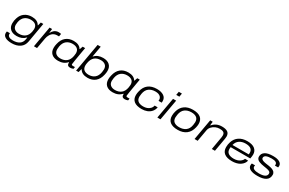

<svg xmlns="http://www.w3.org/2000/svg" viewBox="196 -2371 6334 4205"><g transform="rotate(30 3362.5 -268.0)"><path d="M258.8 187Q156.2 187 97.2 153.3Q38.1 119.6 38.1 55.2Q38.1 41 43.9 15.1H121.1Q119.1 30.8 119.1 35.2Q119.1 78.6 155.8 99.9Q192.4 121.1 252.9 121.1Q355 121.1 415 80.3Q475.1 39.6 488.8 -38.1Q490.2 -47.4 493.4 -64.5Q496.6 -81.5 498 -90.8H491.2Q411.6 -3.9 277.8 -3.9Q171.4 -3.9 113.8 -55.7Q56.2 -107.4 56.2 -200.2Q56.2 -274.4 78.1 -335Q108.4 -432.1 183.1 -485.1Q257.8 -538.1 360.8 -538.1Q508.8 -538.1 560.1 -440.9H566.9L589.8 -525.9H652.8L566.9 -33.2Q547.9 75.2 466.8 131.1Q385.7 187 258.8 187ZM296.9 -71.8Q386.2 -71.8 447.8 -117.9Q509.3 -164.1 527.8 -262.2Q535.2 -303.7 535.2 -326.2Q535.2 -399.9 491.5 -435.1Q447.8 -470.2 370.1 -470.2Q328.6 -470.2 292.7 -459.2Q256.8 -448.2 226.6 -425.8Q196.3 -403.3 175.3 -366.2Q154.3 -329.1 145 -279.8Q138.2 -236.3 138.2 -210Q138.2 -143.6 182.6 -107.7Q227.1 -71.8 296.9 -71.8Z M718.8 0 811.5 -525.9H874.5L863.8 -425.8H869.6Q877.4 -443.8 891.1 -461.9Q904.8 -480 924.6 -497.8Q944.3 -515.6 972.9 -526.9Q1001.5 -538.1 1032.7 -538.1Q1073.2 -538.1 1098.6 -530.8L1086.4 -461.9H1040.5Q1004.4 -461.9 973.4 -449.5Q942.4 -437 921.4 -417.7Q900.4 -398.4 884.3 -372.3Q868.2 -346.2 859.1 -321.3Q850.1 -296.4 845.7 -271L797.4 0Z M1333 12.2Q1225.1 12.2 1167.2 -40.5Q1109.4 -93.3 1109.4 -189.9Q1109.4 -240.2 1123 -292Q1149.9 -412.6 1225.8 -475.3Q1301.8 -538.1 1418 -538.1Q1560.1 -538.1 1613.3 -448.2H1620.1L1647.9 -525.9H1710.9L1690.9 -412.1Q1637.2 -101.1 1637.2 -79.1Q1637.2 -54.2 1668.9 -54.2H1725.1L1716.3 -5.9Q1676.3 11.2 1638.2 11.2Q1570.3 11.2 1563 -42Q1559.6 -60.1 1562 -78.1L1554.2 -80.1Q1472.2 12.2 1333 12.2ZM1351.1 -57.1Q1443.4 -57.1 1504.9 -105Q1566.4 -152.8 1585 -254.9Q1593.3 -306.2 1593.3 -325.2Q1593.3 -399.4 1549.3 -434.8Q1505.4 -470.2 1428.2 -470.2Q1339.4 -470.2 1278.6 -421.9Q1217.8 -373.5 1199.2 -272Q1192.4 -228.5 1192.4 -200.2Q1192.4 -130.4 1235.4 -93.8Q1278.3 -57.1 1351.1 -57.1Z M2077.1 12.2Q1931.2 12.2 1877.9 -85H1871.1L1848.1 0H1785.2L1912.1 -723.1H1990.7L1942.9 -451.2H1950.2Q2026.4 -538.1 2163.1 -538.1Q2266.1 -538.1 2325.4 -486.1Q2384.8 -434.1 2384.8 -336.9Q2384.8 -287.1 2371.1 -233.9Q2344.2 -113.3 2268.6 -50.5Q2192.9 12.2 2077.1 12.2ZM2067.9 -57.1Q2155.8 -57.1 2215.6 -105Q2275.4 -152.8 2293.9 -253.9Q2300.8 -292 2300.8 -327.1Q2300.8 -398.9 2257.1 -434.6Q2213.4 -470.2 2145 -470.2Q1948.2 -470.2 1912.1 -271Q1903.8 -228.5 1903.8 -202.1Q1903.8 -127.9 1947.3 -92.5Q1990.7 -57.1 2067.9 -57.1Z M2714.4 12.2Q2606.4 12.2 2548.6 -40.5Q2490.7 -93.3 2490.7 -189.9Q2490.7 -240.2 2504.4 -292Q2531.2 -412.6 2607.2 -475.3Q2683.1 -538.1 2799.3 -538.1Q2941.4 -538.1 2994.6 -448.2H3001.5L3029.3 -525.9H3092.3L3072.3 -412.1Q3018.6 -101.1 3018.6 -79.1Q3018.6 -54.2 3050.3 -54.2H3106.4L3097.7 -5.9Q3057.6 11.2 3019.5 11.2Q2951.7 11.2 2944.3 -42Q2940.9 -60.1 2943.4 -78.1L2935.5 -80.1Q2853.5 12.2 2714.4 12.2ZM2732.4 -57.1Q2824.7 -57.1 2886.2 -105Q2947.8 -152.8 2966.3 -254.9Q2974.6 -306.2 2974.6 -325.2Q2974.6 -399.4 2930.7 -434.8Q2886.7 -470.2 2809.6 -470.2Q2720.7 -470.2 2659.9 -421.9Q2599.1 -373.5 2580.6 -272Q2573.7 -228.5 2573.7 -200.2Q2573.7 -130.4 2616.7 -93.8Q2659.7 -57.1 2732.4 -57.1Z M3446.3 12.2Q3316.9 12.2 3251.7 -39.8Q3186.5 -91.8 3186.5 -191.9Q3186.5 -239.3 3200.2 -291Q3228 -413.1 3309.6 -475.6Q3391.1 -538.1 3523.4 -538.1Q3632.3 -538.1 3697.3 -494.4Q3762.2 -450.7 3762.2 -369.1Q3762.2 -350.6 3759.3 -329.1H3679.2Q3681.2 -337.9 3681.2 -356Q3681.2 -395 3658.2 -422.4Q3635.3 -449.7 3600.3 -461.4Q3565.4 -473.1 3521.5 -473.1Q3424.3 -473.1 3359.6 -424.6Q3294.9 -376 3278.3 -272.9Q3270.5 -227.5 3270.5 -201.2Q3270.5 -125.5 3317.6 -89.8Q3364.7 -54.2 3449.2 -54.2Q3497.1 -54.2 3539.8 -68.6Q3582.5 -83 3616 -116.2Q3649.4 -149.4 3658.2 -196.8H3735.4Q3724.1 -129.9 3682.1 -81.8Q3640.1 -33.7 3579.6 -10.7Q3519 12.2 3446.3 12.2Z M3950.2 -636.2 3965.3 -723.1H4043.9L4029.3 -636.2ZM3840.3 0 3933.1 -525.9H4012.2L3918.9 0Z M4356.9 12.2Q4230 12.2 4163.6 -40Q4097.2 -92.3 4097.2 -192.9Q4097.2 -251.5 4112.8 -306.2Q4142.1 -418.9 4224.6 -478.5Q4307.1 -538.1 4434.1 -538.1Q4562.5 -538.1 4628.7 -485.4Q4694.8 -432.6 4694.8 -330.1Q4694.8 -291.5 4683.1 -240.2Q4655.3 -116.7 4571.8 -52.2Q4488.3 12.2 4356.9 12.2ZM4358.9 -54.2Q4405.8 -54.2 4445.3 -65.4Q4484.9 -76.7 4517.6 -99.9Q4550.3 -123 4572.3 -161.9Q4594.2 -200.7 4602.1 -252.9Q4609.9 -297.4 4609.9 -325.2Q4609.9 -401.9 4563 -437.5Q4516.1 -473.1 4432.1 -473.1Q4335 -473.1 4270.3 -424.6Q4205.6 -376 4189 -272.9Q4181.2 -228.5 4181.2 -201.2Q4181.2 -125.5 4228 -89.8Q4274.9 -54.2 4358.9 -54.2Z M4780.8 0 4873.5 -525.9H4936.5L4926.8 -432.1H4934.6Q5022.9 -538.1 5168.5 -538.1Q5264.6 -538.1 5313 -503.9Q5361.3 -469.7 5361.3 -395Q5361.3 -369.1 5355.5 -337.9L5296.4 0H5217.8L5274.4 -326.2Q5278.3 -360.4 5278.3 -372.1Q5278.3 -402.3 5268.8 -422.6Q5259.3 -442.9 5240.2 -452.9Q5221.2 -462.9 5199.2 -466.6Q5177.2 -470.2 5145.5 -470.2Q5094.7 -470.2 5044.9 -449.2Q4995.1 -428.2 4957.8 -387.5Q4920.4 -346.7 4911.6 -295.9L4859.4 0Z M5730.5 12.2Q5602.1 12.2 5534.9 -39.3Q5467.8 -90.8 5467.8 -193.8Q5467.8 -259.3 5487.8 -321.8Q5520.5 -427.2 5603.8 -482.7Q5687 -538.1 5806.6 -538.1Q5935.5 -538.1 5999.5 -486.3Q6063.5 -434.6 6063.5 -345.2Q6063.5 -307.6 6050.8 -241.2H5554.7Q5550.8 -219.7 5550.8 -198.2Q5550.8 -123 5600.6 -88.6Q5650.4 -54.2 5737.8 -54.2Q5782.7 -54.2 5822 -65.7Q5861.3 -77.1 5887.9 -95.7Q5914.6 -114.3 5931.6 -135Q5948.7 -155.8 5954.6 -176.8H6032.7Q6027.8 -149.9 6013.9 -124Q6000 -98.1 5974.9 -73.2Q5949.7 -48.3 5916.3 -29.5Q5882.8 -10.7 5834.7 0.7Q5786.6 12.2 5730.5 12.2ZM5565.4 -301.8H5977.5Q5980.5 -315.9 5980.5 -340.8Q5980.5 -473.1 5800.8 -473.1Q5712.4 -473.1 5648.9 -430.2Q5585.4 -387.2 5565.4 -301.8Z M6374 12.2Q6259.3 12.2 6193.8 -20.5Q6128.4 -53.2 6128.4 -118.2Q6128.4 -138.7 6136.2 -163.1H6217.3Q6212.4 -150.9 6212.4 -132.8Q6212.4 -51.8 6377.4 -51.8Q6572.3 -51.8 6572.3 -158.2Q6572.3 -171.9 6567.6 -182.1Q6563 -192.4 6553.2 -200Q6543.5 -207.5 6530.5 -213.1Q6517.6 -218.8 6499.5 -223.1Q6481.4 -227.5 6461.7 -231.2Q6441.9 -234.9 6416.5 -238.8Q6402.3 -240.7 6395 -242.2Q6356 -248 6326.7 -255.4Q6297.4 -262.7 6271.5 -273.2Q6245.6 -283.7 6229.2 -297.6Q6212.9 -311.5 6203.6 -330.6Q6194.3 -349.6 6194.3 -374Q6194.3 -451.2 6260.3 -494.6Q6326.2 -538.1 6461.4 -538.1Q6569.3 -538.1 6625.7 -504.4Q6682.1 -470.7 6682.1 -414.1Q6682.1 -397.5 6677.2 -376H6596.2Q6596.2 -379.9 6597.2 -387.7Q6598.1 -395.5 6598.1 -398.9Q6598.1 -475.1 6460.4 -475.1Q6278.3 -475.1 6278.3 -389.2Q6278.3 -376.5 6283.9 -366.2Q6289.6 -356 6301.8 -348.4Q6314 -340.8 6327.1 -335.2Q6340.3 -329.6 6360.8 -325Q6381.3 -320.3 6397.9 -317.4Q6414.6 -314.5 6439.5 -311Q6466.3 -307.6 6485.4 -304.4Q6504.4 -301.3 6528.6 -295.7Q6552.7 -290 6569.6 -283.4Q6586.4 -276.9 6604 -266.4Q6621.6 -255.9 6632.1 -243.4Q6642.6 -231 6649.4 -213.4Q6656.2 -195.8 6656.2 -174.8Q6656.2 -125.5 6636.5 -89.4Q6616.7 -53.2 6579.1 -31Q6541.5 -8.8 6490.5 1.7Q6439.5 12.2 6374 12.2Z"/></g></svg>

Font: Archivo Expanded Light
Style: Italic
Weight: 300
Width: 7
Italic angle: -10°
Designer: Hector Gatti
Foundry: Omnibus-Type
Version: Version 2.001